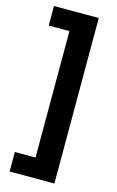

<svg xmlns="http://www.w3.org/2000/svg" viewBox="-132 -766 594 977"><g transform="rotate(15 165.5 -278.0)"><path d="M25 55H134V-611H25V-714H261V158H25Z"/></g></svg>

Font: Noto Sans Lisu
Style: Regular
Weight: 400
Designer: Monotype Design Team. David Williams.
Foundry: Monotype Imaging Inc.
Version: Version 2.102